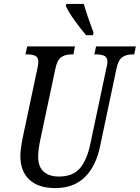

<svg xmlns="http://www.w3.org/2000/svg" viewBox="-20 -951 714 981"><path d="M84 -154Q84 -187 97 -252L171 -601Q176 -624 176 -635Q176 -657 161.5 -665Q147 -673 120 -673H110L119 -714H363L355 -673H344Q313 -673 292.5 -658.5Q272 -644 263 -600L188 -247Q175 -188 175 -150Q175 -100 202.5 -74.5Q230 -49 281 -49Q353 -49 389 -92Q425 -135 442 -218L524 -605Q529 -623 529 -635Q529 -657 514.5 -665Q500 -673 472 -673H462L471 -714H674L666 -673H656Q625 -673 604.5 -658.5Q584 -644 575 -600L491 -202Q470 -101 413 -45.5Q356 10 263 10Q176 10 130 -33Q84 -76 84 -154ZM316 -921 319 -931H408Q424 -874 458 -784L455 -771H420Q390 -806 360.5 -847.5Q331 -889 316 -921Z"/></svg>

Font: Noto Serif Cond
Style: Italic
Weight: 400
Width: 3
Italic angle: -12°
Designer: Monotype Design Team
Foundry: Monotype Imaging Inc.
Version: Version 1.001